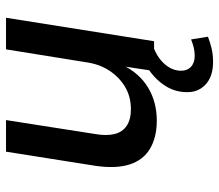

<svg xmlns="http://www.w3.org/2000/svg" viewBox="-65 -467 728 638"><g transform="rotate(-90 299.0 -148.0)"><path d="M217 9Q162 9 124 -13.5Q86 -36 71.5 -81.5Q57 -127 67 -195L114 -492H219L173 -198Q166 -159 172.5 -132Q179 -105 200 -91Q221 -77 255 -77Q297 -77 329.5 -96.5Q362 -116 383.5 -149Q405 -182 411 -225L454 -492H559L481 0H382L398 -105H402Q375 -49 327 -20Q279 9 217 9ZM412 196Q363 196 336 170Q309 144 312 102Q314 57 346 19Q378 -19 426 -39L456 0Q434 9 418 22.5Q402 36 393 52Q384 68 383 86Q382 109 395.5 122Q409 135 432 135Q446 135 459 132Q472 129 487 123L496 179Q478 186 457.5 191Q437 196 412 196Z"/></g></svg>

Font: Nunito Sans 10pt SemiBold
Style: Italic
Weight: 600
Italic angle: -9°
Designer: Vernon Adams
Foundry: Vernon Adams
Version: Version 3.101;gftools[0.9.27]